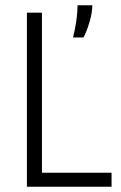

<svg xmlns="http://www.w3.org/2000/svg" viewBox="-20 -708 460 728"><path d="M82 0V-660H139V0ZM114 0V-53H403V0ZM257 -566Q265 -599 268.5 -623Q272 -647 273 -663Q274 -679 274 -688H330Q330 -661 320 -626.5Q310 -592 297 -566Z"/></svg>

Font: Bricolage Grotesque SemiCondensed ExtraLight
Style: Regular
Weight: 250
Width: 4
Designer: Mathieu Triay
Foundry: Atelier Triay
Version: Version 1.000;gftools[0.9.30]